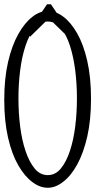

<svg xmlns="http://www.w3.org/2000/svg" viewBox="-30 -886 462 912"><path d="M259.3 -752.4Q233.4 -783.7 196.8 -783.7Q160.2 -783.7 134.3 -752.2Q108.4 -720.7 91.1 -668.2Q73.7 -615.7 65.7 -551.3Q57.6 -486.8 57.6 -418.5Q57.6 -350.1 65.7 -285.6Q73.7 -221.2 91.1 -169.4Q108.4 -117.7 134.3 -85.9Q160.2 -54.2 196.8 -54.2Q233.4 -54.2 259.3 -85.9Q285.2 -117.7 302.2 -169.4Q319.3 -221.2 327.4 -285.6Q335.4 -350.1 335.4 -418.5Q335.4 -486.8 327.4 -551.3Q319.3 -615.7 302.5 -668.2Q285.6 -720.7 259.3 -752.4ZM124 -21Q87.4 -47.9 56.9 -100.6Q26.4 -153.3 8.3 -231.9Q-9.8 -310.5 -9.8 -411.9Q-9.8 -513.2 8.3 -591.6Q26.4 -669.9 56.9 -724.1Q87.4 -778.3 124 -806.2Q159.7 -834 196.8 -834Q233.9 -834 269.5 -807.6Q306.2 -780.8 336.4 -727.8Q366.7 -674.8 384.5 -596.7Q402.3 -518.6 402.3 -417Q402.3 -315.4 384.5 -237.3Q366.7 -159.2 336.7 -104.5Q306.6 -49.8 269.5 -22Q233.9 5.9 196.8 5.9Q159.7 5.9 124 -21ZM301.3 -732.9 292 -711.4 202.1 -798.8 112.8 -711.4 103.5 -732.9 193.4 -865.7H211.9Z"/></svg>

Font: Scarab Serif
Style: Condensed-Light
Weight: 300
Designer: John Roberts
Foundry: Scarab
Version: 1.0